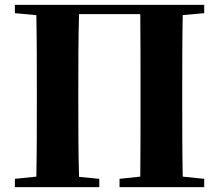

<svg xmlns="http://www.w3.org/2000/svg" viewBox="-20 -767 899 787"><path d="M41 -713 129 -705C131 -602 131 -499 131 -395V-351C131 -247 131 -144 129 -43L41 -34V0H387V-34L304 -42C301 -145 301 -247 301 -352V-395C301 -501 301 -606 304 -709H555C556 -605 556 -500 556 -395V-352C556 -247 556 -143 555 -43L470 -34V0H817V-34L729 -43C727 -146 727 -249 727 -351V-395C727 -499 727 -603 729 -705L817 -713V-747H41Z"/></svg>

Font: Noto Serif CJK SC Black
Style: Regular
Weight: 900
Designer: Ryoko NISHIZUKA 西塚涼子 (kana & ideographs); Frank Grießhammer (Latin, Greek & Cyrillic); Wenlong ZHANG 张文龙 (bopomofo); San
Foundry: Adobe
Version: Version 2.001;hotconv 1.1.0;makeotfexe 2.6.0